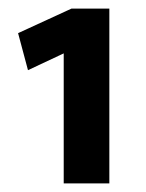

<svg xmlns="http://www.w3.org/2000/svg" viewBox="-20 -871 340 446"><path d="M146 -851H234V-445H128V-747L45 -708L22 -794Z"/></svg>

Font: Mukta
Style: Bold
Weight: 700
Designer: Girish Dalvi and Yashodeep Gholap
Foundry: Ek Type
Version: Version 2.538;PS 1.002;hotconv 16.6.51;makeotf.lib2.5.65220;